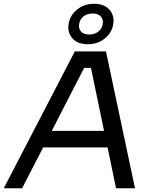

<svg xmlns="http://www.w3.org/2000/svg" viewBox="-50 -1004 826 1024"><path d="M315.9 -876Q322.8 -921.4 360.6 -952.6Q398.4 -983.9 452.1 -983.9Q505.4 -983.9 533.2 -952.9Q561 -921.9 554.2 -876Q546.9 -830.1 509.3 -799.1Q471.7 -768.1 418 -768.1Q364.3 -768.1 336.4 -799.3Q308.6 -830.6 315.9 -876ZM382.3 -835.4Q396.5 -819.8 425.8 -819.8Q455.1 -819.8 474.6 -835.4Q494.1 -851.1 498 -876Q502 -900.9 487.5 -916.5Q473.1 -932.1 443.8 -932.1Q414.6 -932.1 395.3 -916.5Q376 -900.9 372.1 -876Q368.2 -851.1 382.3 -835.4ZM67.9 0H-29.8L349.1 -730H515.1L669.9 0H568.8L523.9 -217.8H180.2ZM226.1 -306.2H504.9L435.1 -642.1H398.9Z"/></svg>

Font: Sora Italic
Style: Regular
Weight: 400
Designer: Jonathan Barnbrook, Julián Moncada
Foundry: Barnbrook Fonts
Version: Version 2.000